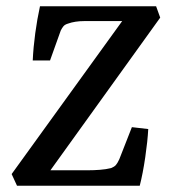

<svg xmlns="http://www.w3.org/2000/svg" viewBox="-20 -590 538 610"><path d="M34 0 17 -37 379 -538 389 -523H272Q261 -523 247 -523Q233 -523 220 -521Q207 -519 196 -515Q186 -512 181.5 -506.5Q177 -501 173 -493L139 -398H84Q86 -440 92 -484.5Q98 -529 107 -570H476L489 -534L128 -32L112 -49H258Q278 -49 297.5 -50.5Q317 -52 333 -56Q343 -60 348 -65.5Q353 -71 359 -84L399 -186L451 -180Q449 -142 441.5 -90.5Q434 -39 424 0Z"/></svg>

Font: Rasa Medium
Style: Italic
Weight: 500
Italic angle: -7.10001°
Designer: Anna Giedrys (Yrsa+Rasa design), David Brezina (Yrsa art-direction, Rasa art-direction, design)
Foundry: Rosetta Type Foundry
Version: Version 2.004